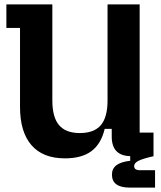

<svg xmlns="http://www.w3.org/2000/svg" viewBox="-20 -710 732 873"><path d="M275 10Q175 10 123 -50Q71 -110 71 -224V-583H9V-690H218V-253Q218 -177 248.5 -141Q279 -105 343 -105Q408 -105 438.5 -141Q469 -177 469 -253V-690H615V-107H678V0H576Q488 0 488 -89V-124H456Q440 -56 396 -23Q352 10 275 10ZM570 143Q489 143 489 84Q489 57 509 41.5Q529 26 572 21V-18L679 0Q630 11 610 21Q590 31 590 45Q590 64 616 64H685V143Z"/></svg>

Font: Mozilla Headline ExtraLight
Style: Regular
Weight: 200
Designer: Studio DRAMA
Foundry: Studio DRAMA
Version: Version 1.000